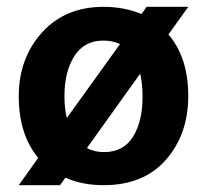

<svg xmlns="http://www.w3.org/2000/svg" viewBox="-20 -535 602 563"><path d="M285 -89Q342 -89 370 -134Q398 -179 398 -251Q398 -290 391 -319L235 -101Q256 -89 285 -89ZM169 -253Q169 -217 176 -189L332 -406Q309 -416 283 -416Q227 -416 198 -370.5Q169 -325 169 -253ZM474 -434Q532 -366 532 -253.5Q532 -141 466.5 -66.5Q401 8 284 8Q221 8 172 -14L156 8H35L92 -72Q35 -141 35 -252.5Q35 -364 103 -439.5Q171 -515 284 -515Q343 -515 395 -494L410 -515H532Z"/></svg>

Font: Hind Mysuru
Style: Bold
Weight: 700
Designer: Manushi Parikh, Hitesh Malaviya
Foundry: Indian Type Foundry
Version: Version 0.703;PS 1.0;hotconv 1.0.86;makeotf.lib2.5.63406